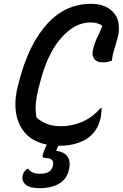

<svg xmlns="http://www.w3.org/2000/svg" viewBox="-20 -740 640 1001"><path d="M291 20Q287 20 284 20Q281 26 279 31Q277 36 275 40L273 46Q314 52 330.5 74Q347 96 342 131Q334 188 293 214.5Q252 241 188 241Q134 241 114 223Q94 205 97 180Q100 157 121 140H127Q137 153 151 159.5Q165 166 190 166Q251 166 257 118Q262 84 217 84Q199 84 202 69Q205 58 211 42.5Q217 27 224 14Q152 -1 112.5 -45Q73 -89 63.5 -153Q54 -217 73 -291L80 -318Q130 -510 225.5 -615Q321 -720 454 -720Q492 -720 520 -709.5Q548 -699 566 -681Q594 -653 598.5 -614Q603 -575 593 -543Q583 -505 575 -480.5Q567 -456 563 -424Q542 -415 516 -415Q483 -415 470 -435Q457 -455 466 -487Q474 -518 487 -544.5Q500 -571 514 -605Q492 -623 451 -623Q369 -623 297 -540Q225 -457 187 -303L181 -281Q172 -246 167.5 -209Q163 -172 170 -128Q188 -110 219.5 -96Q251 -82 300 -82Q354 -82 407.5 -104.5Q461 -127 504 -176H510Q510 -165 508.5 -152.5Q507 -140 505 -127Q497 -93 485.5 -73Q474 -53 454 -33Q431 -10 387.5 5Q344 20 291 20Z"/></svg>

Font: Recursive Sn Csl St Med
Style: Italic
Weight: 500
Italic angle: -15°
Version: Version 1.079;hotconv 1.0.112;makeotfexe 2.5.65598; ttfautoh